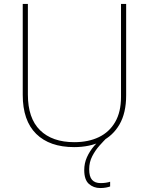

<svg xmlns="http://www.w3.org/2000/svg" viewBox="-20 -734 752 971"><path d="M431 122Q431 159 445.5 175.5Q460 192 489 192Q503 192 516 190Q529 188 537 185V209Q529 212 516 214.5Q503 217 487 217Q453 217 429.5 196Q406 175 406 126Q406 92 419.5 61.5Q433 31 456.5 3.5Q480 -24 510 -50L523 -40Q505 -22 483.5 2Q462 26 446.5 56Q431 86 431 122ZM618 -252Q618 -163 584.5 -105Q551 -47 492 -18.5Q433 10 355 10Q231 10 163 -57Q95 -124 95 -254V-714H121V-256Q121 -136 182.5 -75.5Q244 -15 356 -15Q427 -15 480 -40.5Q533 -66 562.5 -117Q592 -168 592 -244V-714H618Z"/></svg>

Font: Noto Sans Armenian Thin
Style: Regular
Weight: 250
Version: Version 2.007